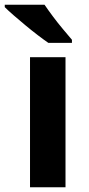

<svg xmlns="http://www.w3.org/2000/svg" viewBox="-48 -786 373 806"><path d="M227 0H78V-546H227ZM139 -766Q154 -744 174.5 -716.5Q195 -689 216.5 -663.5Q238 -638 254 -619V-606H155Q136 -619 110.5 -638.5Q85 -658 58.5 -680Q32 -702 9 -722Q-14 -742 -28 -756V-766Z"/></svg>

Font: Noto Sans NKo Unjoined
Style: Bold
Weight: 700
Designer: Monotype Design Team
Foundry: Monotype Imaging Inc.
Version: Version 2.004